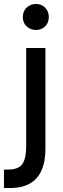

<svg xmlns="http://www.w3.org/2000/svg" viewBox="-62 -742 320 968"><path d="M70 -500H167V7Q167 206 -11 206H-42V113H-22Q30 113 50 86Q70 59 70 -6ZM119 -591Q91 -591 72 -609Q53 -627 53 -656Q53 -685 72 -703.5Q91 -722 119 -722Q147 -722 165.5 -703.5Q184 -685 184 -656Q184 -627 165.5 -609Q147 -591 119 -591Z"/></svg>

Font: NT Somic Medium
Style: Regular
Weight: 500
Designer: Ravid Balaliev — lead type designer, mastering
Michael Voronin — secret advisor, marketing
Ivan Kovalenko — best boy
Foundry: NT Type
Version: Version 0.7